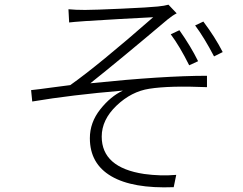

<svg xmlns="http://www.w3.org/2000/svg" viewBox="-20 -774 1040 823"><path d="M711.9 -627 749 -644.5Q797.9 -575.2 829.1 -511.7L791 -494.1Q750 -576.2 711.9 -627ZM816.4 -665 851.6 -681.6Q902.3 -614.3 934.6 -550.8L897.5 -532.2Q854.5 -614.3 816.4 -665ZM276.4 -677.7 273.4 -734.4Q302.7 -731.4 344.7 -731.4Q381.8 -731.4 501 -736.8Q620.1 -742.2 656.2 -746.1Q685.5 -749 702.1 -753.9L737.3 -716.8Q719.7 -708 698.2 -690.4Q491.2 -515.6 367.2 -417Q679.7 -449.2 867.2 -449.2V-400.4Q706.1 -407.2 620.1 -393.6Q543 -381.8 479.5 -321.3Q416 -260.7 416 -188.5Q416 -55.7 597.7 -28.3Q668 -18.6 735.4 -24.4L724.6 28.3Q548.8 35.2 457 -18.6Q365.2 -72.3 365.2 -181.6Q365.2 -249 409.7 -305.2Q454.1 -361.3 506.8 -385.7Q286.1 -367.2 118.2 -338.9L113.3 -387.7Q142.6 -390.6 202.1 -398.9Q261.7 -407.2 281.2 -409.2Q401.4 -494.1 636.7 -700.2Q615.2 -699.2 491.7 -692.4Q368.2 -685.5 345.7 -683.6Q291 -679.7 276.4 -677.7Z"/></svg>

Font: GenEi Gothic M Light
Style: Regular
Weight: 300
Designer: o_tamon (Modified); [Source Han Sans]
Ryoko NISHIZUKA  (kana & ideographs); Paul D. Hunt (Latin, Greek & Cyrillic); Wenl
Version: Version 1.1a;Original Version 1.004